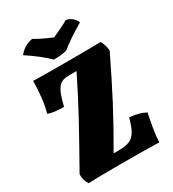

<svg xmlns="http://www.w3.org/2000/svg" viewBox="-212 -1008 1011 1124"><g transform="rotate(-30 293.0 -445.5)"><path d="M556 -183Q547 -145 538 -89.5Q529 -34 528 3Q450 0 270 0Q142 0 50 3Q30 -25 30 -68Q129 -243 191 -357Q253 -471 317 -601H264Q232 -601 212 -589Q192 -577 177.5 -546.5Q163 -516 149 -456Q75 -456 43 -470Q56 -515 62 -571.5Q68 -628 68 -678Q118 -676 302 -676Q463 -676 524 -678Q542 -648 545 -608Q472 -456 408 -334Q344 -212 264 -75H300Q345 -75 371.5 -86Q398 -97 415.5 -126Q433 -155 448 -212Q513 -207 556 -183ZM92 -838Q110 -860 132 -874Q154 -888 186 -894Q224 -870 302 -837Q310 -841 317.5 -844.5Q325 -848 332 -851Q382 -873 410 -891Q434 -888 452 -872.5Q470 -857 477 -838Q373 -776 326 -736Q292 -725 236 -725Q183 -778 92 -838Z"/></g></svg>

Font: Vollkorn SC Black
Style: Regular
Weight: 900
Designer: Friedrich Althausen
Foundry: Friedrich Althausen
Version: Version 4.015